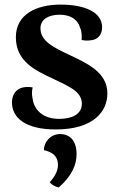

<svg xmlns="http://www.w3.org/2000/svg" viewBox="-20 -549 514 835"><path d="M222 14C389 14 447 -66 447 -143C447 -235 358 -274 280 -311C215 -342 156 -369 156 -426C156 -468 196 -485 239 -485C288 -485 319 -463 328 -429C336 -413 336 -392 335 -375C345 -373 355 -372 368 -373C410 -375 424 -402 424 -431C424 -495 351 -529 243 -529C140 -529 49 -488 49 -387C49 -281 135 -242 212 -206C275 -175 336 -153 336 -98C336 -52 293 -32 237 -32C165 -32 128 -73 122 -119C118 -136 118 -152 122 -169C53 -180 32 -139 32 -104C32 -36 92 14 222 14ZM236 266C293 215 313 168 313 121C313 57 278 34 242 34C200 34 171 68 171 104C194 110 232 120 232 169C232 194 219 218 196 244C209 257 220 263 236 266Z"/></svg>

Font: Arima Koshi ExtraBold
Style: Regular
Weight: 800
Designer: Joana Correia and Natanael Gama
Foundry: NDISCOVER
Version: Version 1.019;PS 001.019;hotconv 1.0.88;makeotf.lib2.5.64775